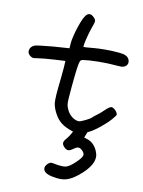

<svg xmlns="http://www.w3.org/2000/svg" viewBox="-98 -721 787 1053"><g transform="rotate(10 295.0 -195.0)"><path d="M265.1 258.8Q229.5 251.5 219.7 233.9Q216.3 227.5 216.3 221.2Q216.3 209 229 196.3Q237.3 188.5 242.7 186.5Q248.5 184.6 258.8 186.5Q292.5 193.8 313.5 193.8Q322.8 193.8 329.6 192.4Q351.1 187.5 382.3 157.2Q410.2 130.4 414.1 117.7Q415 114.7 415 111.8Q415 101.1 403.3 89.4Q391.1 77.6 380.9 77.6Q370.6 77.6 354 89.8Q337.9 101.6 327.6 101.6Q317.4 102.1 305.2 89.8Q292.5 77.1 293.5 65.4Q294.9 54.2 311 36.6Q318.4 28.3 327.6 12.2Q332.5 4.4 336.4 -3.4Q335 -3.9 333.5 -4.4Q292 -18.1 269 -36.1Q245.6 -54.2 229.5 -85.4Q212.9 -116.7 210.4 -142.6Q210 -149.4 210 -158.7Q210 -184.6 214.8 -229.5Q218.3 -257.3 221.2 -289.6Q224.6 -321.3 225.6 -337.9Q226.1 -351.1 228 -377.9Q207 -377 165.5 -374.5Q139.6 -373 113.8 -370.6Q87.4 -368.2 76.2 -366.2Q59.1 -362.8 51.8 -363.3Q43.9 -363.8 36.6 -369.1Q20 -379.9 20 -395.5Q20 -398.4 20.5 -401.4Q23.4 -421.4 46.4 -431.2Q53.2 -434.1 84 -437.5Q114.3 -441.4 150.4 -444.3Q179.2 -446.3 237.8 -450.2Q238.3 -460.9 240.2 -481.9Q241.2 -495.1 247.6 -521.5Q253.9 -547.9 262.2 -571.8Q281.7 -631.8 299.3 -647.5Q306.6 -653.8 314.5 -653.8Q326.2 -653.8 339.4 -640.6Q350.6 -629.4 350.1 -620.1Q349.6 -610.4 336.4 -575.2Q328.6 -553.2 318.8 -513.2Q311.5 -481.9 311.5 -473.6Q311.5 -471.7 312 -471.2Q312.5 -470.2 329.6 -471.2Q346.7 -472.2 369.6 -474.6Q399.4 -477.1 432.6 -477.1Q449.2 -477.1 466.8 -476.6Q519 -474.6 540 -468.3Q564 -460.9 569.3 -439.5Q570.3 -435.1 570.3 -430.7Q570.3 -415.5 555.2 -405.8Q547.9 -400.9 535.6 -400.4Q534.2 -400.4 531.7 -400.4Q519 -400.4 492.2 -402.8Q464.8 -405.3 427.2 -405.3Q416.5 -405.3 404.8 -405.3Q352.1 -404.3 322.8 -399.9Q312 -397.9 308.6 -393.6Q305.2 -389.2 301.3 -370.6Q297.4 -351.6 291.5 -296.4Q285.6 -241.2 281.2 -179.2Q280.3 -167.5 280.3 -158.7Q280.3 -150.4 281.2 -144.5Q282.7 -132.8 290.5 -116.2Q300.3 -94.2 319.8 -79.6Q339.4 -64.9 357.9 -64.9Q366.7 -64.9 394.5 -78.6Q422.9 -92.8 428.2 -100.1Q429.2 -101.1 436 -106.9Q442.9 -112.3 451.2 -118.7Q460 -124.5 471.2 -134.8Q482.9 -145 490.7 -152.8Q498.5 -161.1 507.3 -166.5Q516.1 -172.4 520.5 -172.4Q530.8 -172.4 543.5 -159.7Q556.2 -146.5 556.2 -136.2Q556.2 -131.8 535.2 -107.4Q513.7 -83 481.4 -57.1Q464.4 -43 444.8 -30.3Q429.7 -20.5 414.6 -13.7Q413.6 -10.3 412.1 -6.8Q408.7 1.5 402.3 17.6Q410.2 20.5 425.3 25.4Q444.8 32.2 460 50.3Q475.1 68.4 482.4 93.3Q484.9 102.1 484.9 111.3Q484.9 132.8 471.7 156.2Q452.6 189.9 407.7 225.6Q370.6 254.9 340.8 261.7Q328.6 264.6 313.5 264.6Q292 264.6 265.1 258.8Z"/></g></svg>

Font: Casuwalt
Style: Regular
Weight: 400
Designer: Walter E Stewart
Version: 0.1